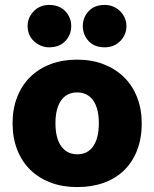

<svg xmlns="http://www.w3.org/2000/svg" viewBox="-20 -743 626 779"><path d="M92 -637Q92 -672 117 -697.5Q142 -723 179 -723Q221 -723 245 -697.5Q269 -672 269 -637Q269 -602 245 -576.5Q221 -551 179 -551Q161 -551 145 -558Q129 -565 117 -576.5Q105 -588 98.5 -603.5Q92 -619 92 -637ZM316 -637Q316 -672 339.5 -697.5Q363 -723 405 -723Q424 -723 440 -716Q456 -709 468 -697Q480 -685 486.5 -669.5Q493 -654 493 -637Q493 -602 468 -576.5Q443 -551 405 -551Q363 -551 339.5 -576.5Q316 -602 316 -637ZM555 -243Q555 -181 536 -132.5Q517 -84 482.5 -51Q448 -18 400 -1Q352 16 293 16Q234 16 186 -2Q138 -20 103.5 -53.5Q69 -87 50 -135Q31 -183 31 -243Q31 -302 50 -350Q69 -398 103.5 -431.5Q138 -465 186 -483Q234 -501 293 -501Q352 -501 400 -482.5Q448 -464 482.5 -430.5Q517 -397 536 -349Q555 -301 555 -243ZM205 -243Q205 -182 228.5 -149.5Q252 -117 294 -117Q336 -117 358.5 -150Q381 -183 381 -243Q381 -303 358 -335.5Q335 -368 293 -368Q251 -368 228 -335.5Q205 -303 205 -243Z"/></svg>

Font: Baloo
Style: Regular
Weight: 400
Designer: Sarang Kulkarni and Ek Type
Foundry: Ek Type
Version: Version 1.443;PS 1.000;hotconv 16.6.51;makeotf.lib2.5.65220;